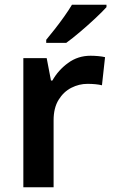

<svg xmlns="http://www.w3.org/2000/svg" viewBox="-20 -786 474 806"><path d="M360 -552Q375 -552 392 -550.5Q409 -549 421 -546L408 -428Q396 -431 380.5 -432.5Q365 -434 347 -434Q312 -434 279.5 -417.5Q247 -401 226 -367Q205 -333 205 -281V0H78V-542H176L194 -448H200Q224 -491 265.5 -521.5Q307 -552 360 -552ZM427 -756Q410 -737 379.5 -708.5Q349 -680 316 -652Q283 -624 258 -606H174V-619Q189 -637 209.5 -663Q230 -689 249.5 -716.5Q269 -744 282 -766H427Z"/></svg>

Font: Noto Sans Lao Looped SemiBold
Style: Regular
Weight: 600
Designer: Mark Frömberg, Ben Mitchell
Foundry: The Fontpad Ltd
Version: Version 1.002; ttfautohint (v1.8.4.7-5d5b)